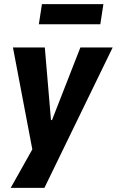

<svg xmlns="http://www.w3.org/2000/svg" viewBox="-20 -734 568 934"><path d="M32 180 141 -14 147 44 43 -503H198L228 -150H233L371 -503H528L196 180ZM169 -616 184 -714H483L468 -616Z"/></svg>

Font: Nunito Sans 7pt Condensed ExtraBold
Style: Italic
Weight: 800
Width: 3
Italic angle: -9°
Designer: Vernon Adams
Foundry: Vernon Adams
Version: Version 3.101;gftools[0.9.27]